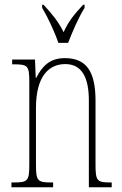

<svg xmlns="http://www.w3.org/2000/svg" viewBox="-20 -786 513 806"><path d="M225 -606H266C283 -651 311 -715 335 -753V-766H329C292 -726 269 -699 247 -651C223 -699 199 -726 163 -766H157V-753C180 -715 210 -651 225 -606ZM28 0H203V-20H197C137 -20 131 -26 131 -96V-333C131 -467 186 -517 254 -517C326 -517 353 -457 353 -364V0H449V-20H445C387 -20 381 -26 381 -96V-363C381 -486 343 -542 252 -542C189 -542 157 -508 132 -459H130L127 -536H31V-516H36C97 -516 103 -511 103 -441V-96C103 -26 97 -20 36 -20H28Z"/></svg>

Font: Noto Serif Devanagari ExtraCondensed Thin
Style: Regular
Weight: 100
Width: 2
Designer: Universal Thirst, Indian Type Foundry and the Monotype Design Team
Foundry: Monotype Imaging Inc.
Version: Version 2.004